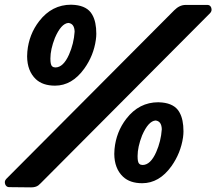

<svg xmlns="http://www.w3.org/2000/svg" viewBox="-65 -767 916 813"><path d="M169.9 -481.4Q203.1 -481.9 227.1 -535.6Q247.6 -582 251 -632.8Q250 -667 224.6 -669.9Q193.8 -667.5 167.5 -606.4Q148.4 -557.6 148.4 -519.5Q148.4 -506.3 149.9 -499Q152.8 -481.4 169.9 -481.4ZM49.8 -528.3Q49.8 -538.1 50.8 -548.8Q57.6 -621.6 101.1 -677.7Q154.8 -747.1 236.3 -747.1Q244.1 -747.1 252.4 -746.1Q304.2 -740.7 324.2 -707Q325.2 -705.6 326.2 -703.6Q342.8 -674.3 342.8 -624Q342.8 -612.3 340.8 -598.1Q331.5 -531.7 292 -476.6Q240.2 -404.3 168 -404.3Q116.2 -404.3 86.9 -431.6Q50.3 -466.3 49.8 -528.3ZM539.1 -68.4Q572.3 -68.8 596.2 -122.6Q616.7 -168.9 620.1 -219.7Q619.1 -253.9 593.8 -256.8Q563 -254.4 536.6 -193.4Q517.6 -144.5 517.6 -106.4Q517.6 -93.3 519 -85.9Q522 -68.4 539.1 -68.4ZM418.9 -115.2Q418.9 -125 419.9 -135.7Q426.8 -208.5 470.2 -264.6Q523.9 -334 605.5 -334Q613.3 -334 621.6 -333Q673.3 -327.6 693.4 -293.9Q694.3 -292.5 695.3 -290.5Q711.9 -261.2 711.9 -210.9Q711.9 -199.2 710 -185.1Q700.2 -118.7 661.1 -63.5Q609.4 8.8 537.1 8.8Q485.4 8.8 456.1 -18.6Q419.4 -53.2 418.9 -115.2ZM66.4 26.4Q66.4 26.4 -27.3 25.4Q-37.6 24.9 -42.5 14.6Q-48.3 0.5 -38.1 -9.8L672.9 -723.6Q694.8 -745.6 719.7 -746.1H814.5Q824.7 -745.6 829.1 -735.4Q834.5 -721.2 824.2 -710.9L107.4 8.8Q102.1 14.2 97.2 18.1Q85.9 26.4 66.4 26.4Z"/></svg>

Font: Allan
Style: Bold
Weight: 700
Version: Version 1.005